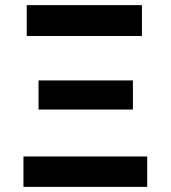

<svg xmlns="http://www.w3.org/2000/svg" viewBox="-20 -727 664 747"><path d="M71.3 -118.2H552.7V0H71.3ZM129.9 -414.1H497.1V-300.8H129.9ZM84 -707H532.2V-586.9H84Z"/></svg>

Font: Pretendard GOV
Style: Bold
Weight: 700
Designer: Base glyphs from Inter by Rasmus Andersson; Hangeul glyphs from Noto Sans CJK(Source Han Sans) by Jang Soo-young and Kan
Foundry: Kil Hyung-jin
Version: Version 1.309